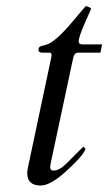

<svg xmlns="http://www.w3.org/2000/svg" viewBox="-20 -582 348 616"><path d="M110.8 13.2Q67.4 13.2 67.4 -26.4Q67.4 -34.7 69.3 -43L144.5 -397.9Q145.5 -402.8 145.5 -405.8Q145.5 -413.1 138.2 -413.1H116.2Q103.5 -413.1 103.5 -421.9Q103.5 -431.2 110.6 -433.6Q117.7 -436 122.6 -437Q127.4 -438 134.5 -440.7Q141.6 -443.4 153.3 -452.4Q165 -461.4 177 -473.4Q189 -485.4 200.7 -498.5Q212.4 -511.7 222.7 -524.4Q249 -556.2 255.4 -562.5Q266.1 -560.1 272.5 -554.7Q268.6 -544.4 262.2 -530.8Q255.9 -517.1 250 -502.9Q234.9 -468.3 232.4 -452.1V-450.2Q232.4 -439.5 244.1 -439.5H307.6L302.2 -413.1H231.4Q218.3 -413.1 214.8 -396L147 -78.6Q144.5 -68.4 143.6 -62.3Q142.6 -56.2 141.8 -52.7Q141.1 -49.3 141.1 -47.9V-45.9Q141.1 -34.7 151.9 -34.7Q170.4 -34.7 193.4 -57.6L247.6 -111.8L254.4 -104.5Q247.6 -83.5 199.2 -39.1Q144 13.2 110.8 13.2Z"/></svg>

Font: Cardo-Italic
Style: Italic
Weight: 400
Italic angle: -12°
Designer: David J. Perry
Foundry: David J. Perry
Version: Version 0.991